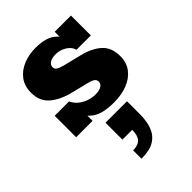

<svg xmlns="http://www.w3.org/2000/svg" viewBox="-205 -498 860 860"><g transform="rotate(-45 224.5 -68.5)"><path d="M262 10Q192 10 158.5 -12.5Q125 -35 116 -67L135 -75V0H31V-136H122Q131 -116 147.5 -102.5Q164 -89 185 -81.5Q206 -74 228 -74Q253 -74 266 -82.5Q279 -91 279 -104Q279 -115 271 -122Q263 -129 239 -135L154 -156Q97 -171 63 -201Q29 -231 29 -284Q29 -326 50.5 -354.5Q72 -383 107.5 -397.5Q143 -412 185 -412Q245 -412 276 -390Q307 -368 315 -337L297 -338V-402H400V-276H309Q305 -292 292.5 -303.5Q280 -315 263.5 -321.5Q247 -328 229 -328Q205 -328 191.5 -319.5Q178 -311 178 -296Q178 -286 186.5 -279.5Q195 -273 217 -267L302 -246Q361 -232 394.5 -202Q428 -172 428 -117Q428 -76 406 -47.5Q384 -19 346.5 -4.5Q309 10 262 10ZM170 275V222Q202 222 217 206Q232 190 232 154H170V47H306V129Q306 174 293.5 206.5Q281 239 252 257Q223 275 170 275Z"/></g></svg>

Font: Rokkitt SemiBold ExtraBold
Style: Regular
Weight: 800
Version: Version 3.103